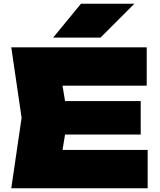

<svg xmlns="http://www.w3.org/2000/svg" viewBox="-20 -1002 852 1022"><path d="M729 -464V-286H164V-464ZM341 -375 295 -96 197 -204H766V0H40L95 -375L40 -750H761V-546H197L295 -654ZM411 -982H695L515 -802H263Z"/></svg>

Font: Unbounded Black
Style: Regular
Weight: 900
Designer: Luke Prowse, Jean-Baptiste Morizot, Fátima Lázaro, Florian Runge
Foundry: NaN
Version: Version 1.701;gftools[0.9.28.dev5+ged2979d]